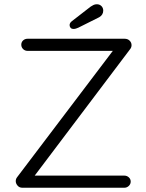

<svg xmlns="http://www.w3.org/2000/svg" viewBox="-20 -882 684 902"><path d="M565 -700Q580 -700 589 -691Q598 -682 598 -670Q598 -660 592 -652L137 -49L135 -57H564Q576 -57 585 -49Q594 -41 594 -29Q594 -17 585 -8.5Q576 0 564 0H85Q71 0 62.5 -10Q54 -20 54 -31Q54 -41 60 -49L513 -647L519 -643H110Q97 -643 88.5 -651.5Q80 -660 80 -672Q80 -684 88.5 -692Q97 -700 110 -700ZM326 -746Q316 -746 311.5 -751.5Q307 -757 307 -764Q307 -769 309.5 -773.5Q312 -778 317 -782L406 -851Q412 -855 419 -858.5Q426 -862 435 -862Q448 -862 456.5 -853.5Q465 -845 465 -832Q465 -822 460 -814Q455 -806 446 -801L348 -752Q343 -750 337.5 -748Q332 -746 326 -746Z"/></svg>

Font: Quicksand Light
Style: Regular
Weight: 400
Version: Version 3.004